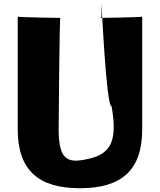

<svg xmlns="http://www.w3.org/2000/svg" viewBox="-20 -979 848 1018"><path d="M734 -891C734 -887 509 -884 509 -884C514 -884 518 -887 518 -891V-958C518 -986 542 -414 572 -414C602 -242 573 -167 458 -139C343 -111 291 -122 291 -294C291 -294 295 -884 300 -884C300 -884 74 -887 74 -891V-293C74 -78 182 19 404 19C626 19 734 -78 734 -293Z"/></svg>

Font: PlasticEraser
Style: Regular
Weight: 400
Foundry: Cannot Into Space Fonts
Version: Version 0.43